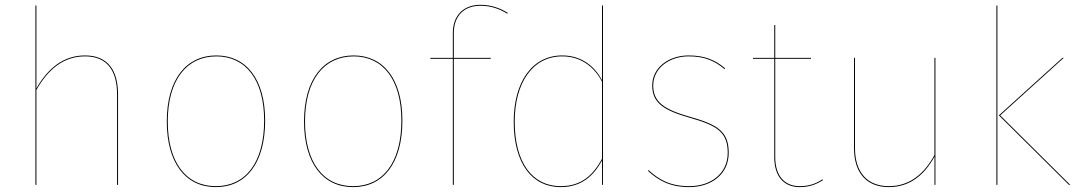

<svg xmlns="http://www.w3.org/2000/svg" viewBox="-20 -753 4404 782"><path d="M326.4 -527.2C239.5 -527.2 176.1 -476.5 128.3 -393.1V-730.6L124.3 -730.3V0H128.3V-386.7C176.3 -471.6 239.7 -523.4 326.3 -523.4C418 -523.4 456.8 -463.5 456.8 -367.9V0H460.8V-368.1C460.8 -465.4 420.3 -527.2 326.4 -527.2Z M861 -527.2C739.6 -527.2 659.3 -431 659.3 -258.1C659.3 -91 734.6 9.1 859.1 9.1C982.4 9.1 1059.9 -89 1059.9 -262C1059.9 -429.5 983.5 -527.2 861 -527.2ZM861 -523.4C981.4 -523.4 1055.8 -427.3 1055.8 -262C1055.8 -90.9 980.2 5.2 859.1 5.2C736.9 5.2 663.3 -92.9 663.3 -258.1C663.3 -429.2 741.8 -523.3 861 -523.3Z M1420 -527.2C1298.6 -527.2 1218.3 -431 1218.3 -258.1C1218.3 -91 1293.6 9.1 1418.1 9.1C1541.4 9.1 1618.9 -89 1618.9 -262C1618.9 -429.5 1542.5 -527.2 1420 -527.2ZM1420 -523.4C1540.4 -523.4 1614.8 -427.3 1614.8 -262C1614.8 -90.9 1539.2 5.2 1418.1 5.2C1295.9 5.2 1222.3 -92.9 1222.3 -258.1C1222.3 -429.2 1300.8 -523.3 1420 -523.3Z M1936.8 -729.5C1980.3 -729.5 2016.1 -715.9 2046.3 -697.1L2048.1 -700.6C2017.8 -719.6 1980.4 -733.4 1936.6 -733.4C1871.7 -733.4 1824.3 -694.1 1824.3 -617.9V-517.2H1732.6V-513.4H1824.3V0H1828.3V-513.4H1978.6L1979 -517.2H1828.3V-617.6C1828.3 -692.3 1873.9 -729.5 1936.8 -729.5Z M2431.9 -730.6V-426.4C2407.2 -474.8 2355.1 -527.2 2269.8 -527.2C2145.5 -527.2 2072.3 -416.2 2072.3 -257.1C2072.3 -88.1 2146.5 9.1 2263.4 9.1C2350.5 9.1 2398.5 -38.8 2431.9 -99.2L2432.2 0H2435.9V-730.3ZM2263.5 5.2C2148.7 5.2 2076.4 -90.2 2076.4 -257.1C2076.3 -414.8 2148.4 -523.4 2269.9 -523.4C2353.9 -523.4 2405.2 -471.7 2431.9 -420.6V-106.1C2396.9 -42.3 2350.1 5.2 2263.5 5.2Z M2784.5 -527.2C2702.8 -527.2 2636.4 -477 2636.4 -404.6C2636.4 -336.4 2679.6 -304.1 2789.6 -273.3C2901.7 -241.4 2943.9 -214.4 2943.9 -130.4C2943.9 -46.9 2876.4 5.2 2787.1 5.2C2708.6 5.2 2662.9 -22.3 2621.5 -60.2L2619.3 -56.9C2660.6 -19 2707.8 9.1 2787.1 9.1C2878.8 9.1 2948 -44.4 2948 -130.4C2948 -215.5 2905.8 -244.9 2791.5 -276.9C2682.2 -307.6 2640.5 -339.1 2640.5 -404.6C2640.5 -475.1 2705.7 -523.4 2784.6 -523.4C2848 -523.4 2889.6 -506.4 2930.9 -471.5L2933.1 -474.9C2892.5 -509.2 2849.2 -527.2 2784.5 -527.2Z M3330.2 -22.6C3307 -7.6 3279 5.2 3237.6 5.2C3173.9 5.2 3137.5 -38.1 3137.5 -113.5V-513.4H3282.9L3283.3 -517.2H3137.5V-651.1L3133.5 -650.9V-517.2H3046.6V-513.4H3133.5V-113.3C3133.5 -34.8 3172 9.1 3237.4 9.1C3279.4 9.1 3306.9 -3.8 3332.1 -19.1Z M3789.9 -517.2H3785.9V-121.3C3744.9 -46.6 3686.4 5.2 3600.1 5.2C3514.6 5.2 3462.3 -48.8 3462.3 -150.1V-517.2H3458.3V-149.9C3458.3 -46 3512.3 9.1 3599.8 9.1C3685.8 9.1 3744.7 -40.1 3786.1 -115L3786.1 0H3789.9Z M4042.3 -730.6 4038.3 -730.3V0H4042.3ZM4312.4 -517.2H4306.9L4048.3 -283.1L4333.8 0H4339.2L4053.8 -283.1Z"/></svg>

Font: Fira Sans Four
Style: Regular
Weight: 100
Designer: Carrois Corporate & Edenspiekermann AG
Foundry: Carrois Corporate GbR & Edenspiekermann AG
Version: Version 4.203;PS 004.203;hotconv 1.0.88;makeotf.lib2.5.64775